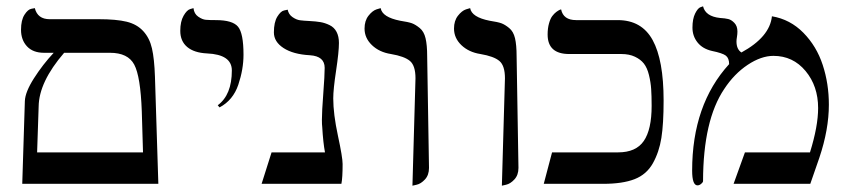

<svg xmlns="http://www.w3.org/2000/svg" viewBox="-20 -585 2705 611"><path d="M184.1 -417Q104 -324.2 103 -246.1L98.1 -100.1H435.1L431.2 -231Q427.2 -341.8 407.2 -379.4Q387.2 -417 330.1 -417ZM50.8 0 59.1 -263.2Q60.1 -292 88.1 -335.9Q116.2 -379.9 150.9 -417H120.1Q85 -417 65.9 -437.5Q46.9 -458 46.9 -490.2Q46.9 -521 57.9 -538.1Q68.8 -555.2 80.1 -557.1L90.8 -559.1Q99.6 -523.9 138.2 -523.9H293.9Q350.1 -523.9 383.1 -515.9Q416 -507.8 436 -485.8Q456.1 -463.9 463.6 -430.9Q471.2 -397.9 473.1 -340.8L483.9 0Z M678.7 -243.2 672.9 -250Q717.8 -283.2 717.8 -360.8Q717.8 -411.6 638.7 -415Q597.7 -417 575.7 -435.5Q553.7 -454.1 553.7 -486.8Q553.7 -516.6 564.2 -534.9Q574.7 -553.2 585.4 -556.2L595.7 -559.1Q597.7 -541 610.8 -532Q624 -522.9 635 -522Q646 -521 667 -521Q720.2 -521 737.5 -500Q754.9 -479 754.9 -411.1Q754.9 -364.3 738.3 -315.2Q721.7 -266.1 678.7 -243.2Z M1040.5 -272Q1040.5 -222.2 1055.4 -153.1Q1070.3 -84 1070.3 -63Q1070.3 -19 1066.4 0H812.5L844.2 -100.1H1014.2Q1008.3 -130.9 1005.4 -181.2Q1004.4 -188 1004.4 -204.1Q1004.4 -230 1008.8 -287.6Q1013.2 -345.2 1013.2 -369.1Q1013.2 -406.2 966.3 -409.2Q913.1 -412.1 882.3 -432.1Q851.6 -452.1 851.6 -481.9Q851.6 -514.2 862.5 -532Q873.5 -549.8 884.3 -551.8L895.5 -554.2Q898.4 -539.1 910.9 -530.5Q923.3 -522 934.8 -520.5Q946.3 -519 965.3 -518.1Q985.4 -517.1 999.8 -514.6Q1014.2 -512.2 1028.8 -505.1Q1043.5 -498 1051 -483.6Q1058.6 -469.2 1058.6 -448.2Q1058.6 -420.4 1049.6 -360.6Q1040.5 -300.8 1040.5 -272Z M1292.5 5.9 1302.2 -335.9Q1302.2 -376 1284.7 -390.9Q1267.1 -405.8 1224.1 -413.1Q1187 -418.9 1163.6 -441.4Q1140.1 -463.9 1140.1 -494.1Q1140.1 -519 1152.6 -534.9Q1165 -550.8 1178.2 -555.2L1191.4 -559.1Q1196.3 -530.3 1253.4 -519Q1279.3 -515.1 1290.8 -511Q1302.2 -506.8 1315.7 -495.8Q1329.1 -484.9 1334.2 -463.4Q1339.4 -441.9 1339.4 -405.8L1345.2 -50.8Q1345.2 -27.8 1332.3 -13.9Q1319.3 0 1305.7 2.9Z M1577.1 5.9 1586.9 -335.9Q1586.9 -376 1569.3 -390.9Q1551.8 -405.8 1508.8 -413.1Q1471.7 -418.9 1448.2 -441.4Q1424.8 -463.9 1424.8 -494.1Q1424.8 -519 1437.3 -534.9Q1449.7 -550.8 1462.9 -555.2L1476.1 -559.1Q1481 -530.3 1538.1 -519Q1564 -515.1 1575.4 -511Q1586.9 -506.8 1600.3 -495.8Q1613.8 -484.9 1618.9 -463.4Q1624 -441.9 1624 -405.8L1629.9 -50.8Q1629.9 -27.8 1616.9 -13.9Q1604 0 1590.3 2.9Z M2053.7 -248Q2053.7 -280.3 2052.2 -301.8Q2050.8 -323.2 2045.2 -346.2Q2039.6 -369.1 2029.1 -382.6Q2018.6 -396 2000.5 -404.5Q1982.4 -413.1 1957.5 -413.1H1791.5Q1722.7 -413.1 1722.7 -475.1Q1722.7 -495.1 1727.1 -510.5Q1731.4 -525.9 1737.5 -533.9Q1743.7 -542 1750.2 -546.9Q1756.8 -551.8 1761.2 -553.7L1765.6 -555.2Q1772.5 -521 1813.5 -521H1945.8Q2022 -521 2056.9 -457.5Q2091.8 -394 2091.8 -265.1Q2091.8 -190.9 2084.7 -146Q2077.6 -101.1 2057.6 -65.4Q2037.6 -29.8 1999.5 -14.9Q1961.4 0 1899.4 0H1710.4L1736.8 -100.1H1946.8Q2003.9 -100.1 2028.8 -136.5Q2053.7 -172.9 2053.7 -248Z M2436.5 -533.2Q2494.6 -523.4 2536.6 -480.7Q2578.6 -438 2598.1 -378.4Q2617.7 -318.8 2617.7 -252Q2617.7 -172.9 2587.4 -83L2558.6 0H2314.5L2350.6 -100.1H2557.6Q2583.5 -183.1 2583.5 -241.2Q2583.5 -311 2543.5 -359.1Q2503.4 -407.2 2441.4 -407.2Q2402.3 -407.2 2359.4 -378.7Q2316.4 -350.1 2284.7 -301.8Q2217.8 -202.6 2217.3 -8.8Q2217.3 -4.9 2211.4 0Q2205.6 4.9 2199.7 4.9Q2182.6 4.9 2182.6 -42Q2182.6 -252 2300.3 -380.9Q2300.3 -399.9 2289.8 -408Q2279.3 -416 2245.6 -422.9Q2215.8 -429.7 2199.7 -450Q2183.6 -470.2 2183.6 -497.1Q2183.6 -524.9 2192.1 -542Q2200.7 -559.1 2209 -562L2217.3 -564.9Q2225.1 -532.7 2271.5 -527.8Q2287.6 -526.9 2297.6 -524.4Q2307.6 -522 2317.1 -512Q2326.7 -502 2326.7 -484.9Q2326.7 -476.1 2325.2 -467.5Q2323.7 -459 2323.7 -453.1Q2323.7 -428.2 2339.4 -418Q2429.7 -467.3 2436.5 -533.2Z"/></svg>

Font: Biolilbert
Style: Regular
Weight: 400
Designer: Philipp H. Poll
Foundry: Philipp H. Poll
Version: Version 1.1.0